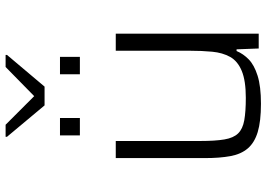

<svg xmlns="http://www.w3.org/2000/svg" viewBox="-153 -790 951 685"><g transform="rotate(-90 322.5 -447.5)"><path d="M295 8Q232 8 194 -3.5Q156 -15 135.5 -39Q115 -63 108 -101Q101 -139 101 -191V-510H162V-209Q162 -155 167.5 -122.5Q173 -90 189 -73.5Q205 -57 236 -51.5Q267 -46 316 -46Q377 -46 412 -60.5Q447 -75 462 -102Q477 -129 480.5 -166Q484 -203 484 -247V-510H545V0H492L489 -79H483Q473 -55 453 -35.5Q433 -16 395 -4Q357 8 295 8ZM182 -638V-709H244V-638ZM400 -638V-709H462V-638ZM289 -764 177 -898V-903H220L322 -801L426 -903H469V-898L356 -764Z"/></g></svg>

Font: Saira SemiExpanded Light
Style: Regular
Weight: 300
Width: 6
Designer: Hector Gatti with collaboration of the Omnibus-Type team
Foundry: Omnibus-Type
Version: Version 1.101